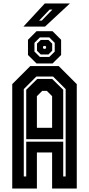

<svg xmlns="http://www.w3.org/2000/svg" viewBox="-20 -1078 509 1098"><path d="M50 0V-597L153 -700H316L419 -597V0H278V-206H191V0ZM116 -69H130V-268H341.5V-69H355.5V-568.5L283.5 -640.5H188L116 -568.5ZM130 -282V-564.5L193 -626.5H278.5L341.5 -564.5V-282ZM191 -347H278V-528L247.5 -558.5H221.5L191 -528ZM189 -715 140 -763.5V-850.5L189 -899.5H280.5L329.5 -850.5V-763.5L280.5 -715ZM208 -752.5H262L293 -783V-833L262 -864H208L177 -833V-783ZM213 -766.5 191.5 -788V-828.5L213 -849.5H257L278.5 -828.5V-788L257 -766.5ZM230.5 -798.5H239L243.5 -803.5V-811L239 -815.5H230.5L226 -811V-803.5ZM114 -926 236 -1058H379.5L237.5 -926ZM203.5 -960H218.5L279.5 -1023H263.5Z"/></svg>

Font: Tourney Condensed Regular
Style: Bold
Weight: 700
Width: 3
Designer: Tyler Finck
Foundry: Etcetera Type Co
Version: Version 1.010; ttfautohint (v1.8.3)